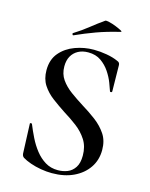

<svg xmlns="http://www.w3.org/2000/svg" viewBox="-120 -867 747 956"><g transform="rotate(15 253.5 -389.5)"><path d="M164 -518Q164 -479 184 -450.5Q204 -422 235.5 -399Q267 -376 302 -354Q340 -331 374.5 -305Q409 -279 431.5 -245.5Q454 -212 454 -164Q454 -112 427 -72.5Q400 -33 352.5 -10.5Q305 12 241 12Q214 12 184.5 7Q155 2 129.5 -7Q104 -16 88 -26Q84 -29 81.5 -33Q79 -37 78 -45L72 -196Q71 -201 76.5 -201.5Q82 -202 83 -198Q95 -168 111.5 -134.5Q128 -101 150 -73Q172 -45 200.5 -27.5Q229 -10 266 -10Q292 -10 315 -19Q338 -28 353 -50.5Q368 -73 368 -112Q368 -159 346.5 -192.5Q325 -226 292 -251Q259 -276 223 -298Q188 -321 156 -345Q124 -369 103.5 -400.5Q83 -432 83 -477Q83 -532 113 -567Q143 -602 189.5 -619Q236 -636 285 -636Q318 -636 352 -630Q386 -624 410 -613Q419 -610 422 -605Q425 -600 425 -594L427 -459Q427 -455 422.5 -454Q418 -453 416 -456Q411 -471 401 -497.5Q391 -524 373 -551Q355 -578 328 -597Q301 -616 262 -616Q232 -616 210 -604Q188 -592 176 -570.5Q164 -549 164 -518ZM168 -679Q164 -677 162 -682.5Q160 -688 163 -689Q203 -714 236 -740.5Q269 -767 302 -790Q305 -793 322.5 -789Q340 -785 358.5 -777.5Q377 -770 388 -764Q399 -758 390 -756Q323 -740 271 -721Q219 -702 168 -679Z"/></g></svg>

Font: Cormorant SemiBold
Style: Regular
Weight: 600
Designer: Christian Thalmann (Catharsis Fonts)
Foundry: Catharsis Fonts
Version: Version 4.000